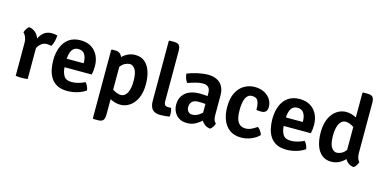

<svg xmlns="http://www.w3.org/2000/svg" viewBox="-85 -1217 3827 1914"><g transform="rotate(15 1828.0 -260.5)"><path d="M42 -438.5Q46 -455 58.2 -474.5Q70.5 -494 83.5 -503.5Q124.5 -497 150.5 -473.8Q176.5 -450.5 189.5 -414Q206.5 -452 237.5 -477.5Q268.5 -503 318 -503Q335 -503 348.2 -501Q361.5 -499 376 -496Q376 -472.5 368.5 -439Q361 -405.5 345.5 -379.5Q334.5 -383 323.2 -384.2Q312 -385.5 300.5 -386.5Q265.5 -386.5 242.2 -367.8Q219 -349 203 -321V0Q190.5 2.5 174 3.5Q157.5 4.5 141.5 4.5Q125.5 4.5 109 3.5Q92.5 2.5 79.5 0V-335Q79.5 -376.5 67.2 -402.2Q55 -428 42 -438.5Z M804 -43Q767.5 -16.5 716.5 -1.5Q665.5 13.5 613.5 13.5Q551.5 13.5 510.2 -7.8Q469 -29 445 -65.8Q421 -102.5 410.8 -149Q400.5 -195.5 400.5 -246Q400.5 -321 423.5 -380.5Q446.5 -440 494.2 -474.8Q542 -509.5 615 -509.5Q680.5 -509.5 725.5 -481.2Q770.5 -453 794 -404.8Q817.5 -356.5 817.5 -296.5Q817.5 -269 815.2 -250Q813 -231 808 -208.5H527.5Q530.5 -155 552.5 -119.5Q574.5 -84 632.5 -84Q669 -84 703 -94Q737 -104 768.5 -119Q783 -105 792.2 -83.2Q801.5 -61.5 804 -43ZM614.5 -419.5Q572.5 -419.5 551.2 -387.5Q530 -355.5 527 -296H701V-308Q701 -353.5 681 -386.5Q661 -419.5 614.5 -419.5Z M974 -501Q1027 -501 1045.5 -452Q1070.5 -477.5 1105 -493.5Q1139.5 -509.5 1179.5 -509.5Q1238 -509.5 1277 -477Q1316 -444.5 1335.5 -386.8Q1355 -329 1355 -254Q1355 -166 1327 -107.5Q1299 -49 1254.5 -20Q1210 9 1159.5 9Q1130 9 1103.5 1Q1077 -7 1053.5 -19.5V138.5Q1053.5 180 1038.8 197.8Q1024 215.5 986 215.5H938.5L932 209V-494.5L938.5 -501ZM1149.5 -408Q1127.5 -408 1101.5 -395.5Q1075.5 -383 1053.5 -353V-118Q1074.5 -104.5 1096.8 -95.5Q1119 -86.5 1140.5 -86.5Q1180 -86.5 1204 -129Q1228 -171.5 1228 -254.5Q1228 -336 1205 -372Q1182 -408 1149.5 -408Z M1659 -91.5Q1669 -63.5 1669 -31Q1669 -24 1668.5 -17Q1668 -10 1666 -3.5Q1646.5 -0.5 1621 2Q1595.5 4.5 1572 4.5Q1516 4.5 1489.8 -24.2Q1463.5 -53 1463.5 -112.5V-729L1470 -735.5H1517.5Q1555.5 -735.5 1570 -717.8Q1584.5 -700 1584.5 -658.5V-137Q1584.5 -91.5 1625.5 -91.5Z M1698.5 -135.5Q1698.5 -193.5 1725 -230.8Q1751.5 -268 1795.5 -286Q1839.5 -304 1892.5 -304Q1910.5 -304 1933.5 -303.2Q1956.5 -302.5 1979 -299.5V-330Q1979 -371 1959.8 -390Q1940.5 -409 1904 -409Q1868.5 -409 1829 -398.2Q1789.5 -387.5 1750.5 -373Q1736 -388.5 1727.2 -413.5Q1718.5 -438.5 1717 -461.5Q1762.5 -480.5 1822.8 -493.8Q1883 -507 1933 -507Q1980 -507 2018.5 -489.5Q2057 -472 2079.5 -434.8Q2102 -397.5 2102 -338V-134Q2102 -108 2108 -88.8Q2114 -69.5 2130 -56Q2126 -39.5 2113.8 -20.5Q2101.5 -1.5 2088 7.5Q2054 4 2031.8 -12.2Q2009.5 -28.5 1997 -51Q1970 -25.5 1933.2 -6Q1896.5 13.5 1848 13.5Q1797.5 13.5 1764.2 -8.8Q1731 -31 1714.8 -65.2Q1698.5 -99.5 1698.5 -135.5ZM1820.5 -144Q1820.5 -117 1836 -99Q1851.5 -81 1879.5 -81Q1903.5 -81 1929.8 -93.2Q1956 -105.5 1979 -129V-218.5Q1959.5 -220.5 1939.5 -221Q1919.5 -221.5 1903 -221.5Q1862.5 -221.5 1841.5 -200.5Q1820.5 -179.5 1820.5 -144Z M2485 -293Q2486 -345.5 2471.5 -380.8Q2457 -416 2408.5 -416Q2323.5 -416 2323.5 -245.5Q2323.5 -159.5 2350 -122.5Q2376.5 -85.5 2426 -85.5Q2458.5 -85.5 2488.2 -100Q2518 -114.5 2543 -132.5Q2559 -123.5 2573.8 -102Q2588.5 -80.5 2592.5 -61Q2559 -27 2510 -6.8Q2461 13.5 2407 13.5Q2335 13.5 2288.2 -20.8Q2241.5 -55 2218.8 -113.8Q2196 -172.5 2196 -245.5Q2196 -340 2227.5 -398Q2259 -456 2308.2 -482.8Q2357.5 -509.5 2411 -509.5Q2470 -509.5 2511.8 -487.2Q2553.5 -465 2575.5 -429Q2597.5 -393 2597.5 -353Q2597.5 -288.5 2535.5 -288.5Q2520.5 -288.5 2508.8 -289.5Q2497 -290.5 2485 -293Z M3065.5 -43Q3029 -16.5 2978 -1.5Q2927 13.5 2875 13.5Q2813 13.5 2771.8 -7.8Q2730.5 -29 2706.5 -65.8Q2682.5 -102.5 2672.2 -149Q2662 -195.5 2662 -246Q2662 -321 2685 -380.5Q2708 -440 2755.8 -474.8Q2803.5 -509.5 2876.5 -509.5Q2942 -509.5 2987 -481.2Q3032 -453 3055.5 -404.8Q3079 -356.5 3079 -296.5Q3079 -269 3076.8 -250Q3074.5 -231 3069.5 -208.5H2789Q2792 -155 2814 -119.5Q2836 -84 2894 -84Q2930.5 -84 2964.5 -94Q2998.5 -104 3030 -119Q3044.5 -105 3053.8 -83.2Q3063 -61.5 3065.5 -43ZM2876 -419.5Q2834 -419.5 2812.8 -387.5Q2791.5 -355.5 2788.5 -296H2962.5V-308Q2962.5 -353.5 2942.5 -386.5Q2922.5 -419.5 2876 -419.5Z M3162 -242Q3162 -330 3189.8 -388.5Q3217.5 -447 3262 -476Q3306.5 -505 3357 -505Q3386.5 -505 3412.5 -497Q3438.5 -489 3462 -477V-729L3468.5 -735.5H3516Q3554 -735.5 3568.5 -717.8Q3583 -700 3583 -658.5V-142Q3583 -115 3589.8 -91.8Q3596.5 -68.5 3611 -56Q3607 -39.5 3594.8 -20.5Q3582.5 -1.5 3569 7.5Q3536.5 4 3514.2 -12Q3492 -28 3479.5 -52Q3454 -23.5 3417.2 -5Q3380.5 13.5 3337 13.5Q3278.5 13.5 3239.5 -19Q3200.5 -51.5 3181.2 -109Q3162 -166.5 3162 -242ZM3288.5 -241.5Q3288.5 -159.5 3311.8 -123.5Q3335 -87.5 3367 -87.5Q3389 -87.5 3414.8 -99.8Q3440.5 -112 3462 -141.5V-378Q3441 -391.5 3419.2 -400.5Q3397.5 -409.5 3376.5 -409.5Q3336.5 -409.5 3312.5 -366.8Q3288.5 -324 3288.5 -241.5Z"/></g></svg>

Font: Signika Negative SemiBold
Style: Regular
Weight: 600
Designer: Anna Giedryś
Foundry: Anna Giedryś
Version: Version 2.000; ttfautohint (v1.8.3) -l 8 -r 50 -G 200 -x 9 -